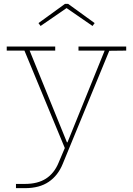

<svg xmlns="http://www.w3.org/2000/svg" viewBox="-20 -768 691 998"><path d="M388 -526H636V-505L548 -504L306 84Q281.5 144.5 233.2 177.2Q185 210 110 210H63V188H110Q176 188 218.8 160.5Q261.5 133 284 79L323 -13L320 9L107 -505H15V-526H267V-505H134L337 -6L315 -28H338L325 -14L524 -505H388ZM334 -748 472 -648 461 -633 326 -726 191 -633 180 -648 318 -748Z"/></svg>

Font: Hepta Slab ExtraLight ExtraLight
Style: Regular
Weight: 250
Version: Version 1.102